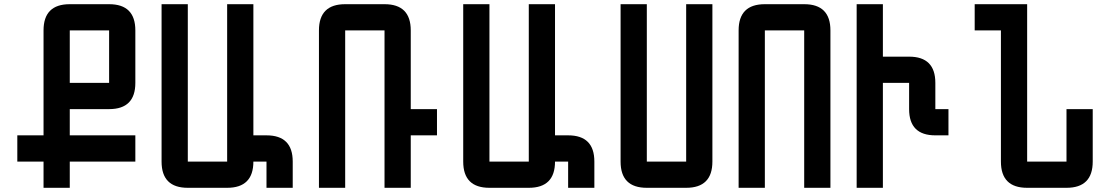

<svg xmlns="http://www.w3.org/2000/svg" viewBox="-20 -895 5290 915"><path d="M312.5 -750V-500H500V-750ZM187.5 -750Q187.5 -875 312.5 -875H500Q625 -875 625 -750V-500Q625 -375 500 -375H312.5V-250H625V-125H312.5V0H187.5V-125H62.5V-250H187.5Z M750 -875H875V-125H1062.5V-875H1187.5V-250H1250Q1375 -250 1375 -125V0H1250V-125H1187.5Q1187.5 0 1062.5 0H875Q750 0 750 -125Z M1937.5 0H1812.5V-750H1625V0H1500V-750Q1500 -875 1625 -875H1812.5Q1937.5 -875 1937.5 -750V-375H2062.5V-250H1937.5Z M2187.5 -875H2312.5V-125H2500V-875H2625V-250H2687.5Q2812.5 -250 2812.5 -125V0H2687.5V-125H2625Q2625 0 2500 0H2312.5Q2187.5 0 2187.5 -125Z M2937.5 -875H3062.5V-125H3250V-875H3375V-125Q3375 0 3250 0H3062.5Q2937.5 0 2937.5 -125Z M3625 0H3500V-750Q3500 -875 3625 -875H3812.5Q3937.5 -875 3937.5 -750V0H3812.5V-750H3625Z M4187.5 0H4062.5V-875H4187.5V-625H4312.5Q4437.5 -625 4437.5 -500V-375H4500V-250H4437.5Q4312.5 -250 4312.5 -375V-500H4187.5Z M4750 -750H4625V-875H4875V-125H5062.5V-375H5187.5V-125Q5187.5 0 5062.5 0H4875Q4750 0 4750 -125Z"/></svg>

Font: Oldtimer
Style: Regular
Weight: 400
Designer: GGBotNet
Foundry: GGBotNet
Version: 1.00